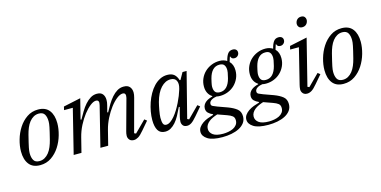

<svg xmlns="http://www.w3.org/2000/svg" viewBox="-86 -1219 3791 1908"><g transform="rotate(-15 1809.0 -265.5)"><path d="M191 -29Q221 -29 245.5 -43Q270 -57 289 -81Q308 -105 321.5 -137.5Q335 -170 344 -206Q355 -250 362 -279.5Q369 -309 373 -329Q377 -349 378.5 -362Q380 -375 380 -387Q380 -432 363.5 -459.5Q347 -487 305 -487Q275 -487 250.5 -473Q226 -459 207 -435Q188 -411 174.5 -378.5Q161 -346 152 -310Q141 -266 134 -236.5Q127 -207 123 -187Q119 -167 117.5 -154Q116 -141 116 -129Q116 -84 132.5 -56.5Q149 -29 191 -29ZM188 12Q112 12 74.5 -36.5Q37 -85 37 -168Q37 -225 55 -288.5Q73 -352 107.5 -405.5Q142 -459 192.5 -493.5Q243 -528 308 -528Q384 -528 421.5 -479.5Q459 -431 459 -348Q459 -291 441 -227.5Q423 -164 388.5 -110.5Q354 -57 303.5 -22.5Q253 12 188 12Z M1152 12Q1122 12 1107 -5.5Q1092 -23 1092 -46Q1092 -57 1094 -69Q1096 -81 1099 -91L1187 -412Q1190 -425 1190 -435Q1190 -464 1162 -464Q1135 -464 1100.5 -437.5Q1066 -411 1032.5 -367Q999 -323 970.5 -267Q942 -211 927 -151L889 0H809L911 -410Q915 -426 915 -435Q915 -464 887 -464Q861 -464 827 -437.5Q793 -411 759 -367.5Q725 -324 696 -267.5Q667 -211 652 -151L614 0H534L647 -455H557L565 -490L743 -528L691 -322L699 -319Q720 -357 742.5 -394.5Q765 -432 791 -461.5Q817 -491 847 -509.5Q877 -528 913 -528Q954 -528 972.5 -504.5Q991 -481 991 -444Q991 -433 989.5 -420Q988 -407 984 -393L966 -323L974 -320Q995 -359 1017.5 -396Q1040 -433 1066 -462.5Q1092 -492 1122 -510Q1152 -528 1188 -528Q1231 -528 1250.5 -504.5Q1270 -481 1270 -445Q1270 -423 1262 -394L1170 -53L1188 -45L1303 -160L1327 -141L1256 -58Q1221 -16 1197 -2Q1173 12 1152 12Z M1475 12Q1424 12 1401 -25.5Q1378 -63 1378 -133Q1378 -174 1386 -219Q1394 -264 1409 -308Q1424 -352 1446.5 -392Q1469 -432 1497.5 -462Q1526 -492 1561 -510Q1596 -528 1636 -528Q1681 -528 1706 -507.5Q1731 -487 1744 -445H1752L1792 -516H1834L1716 -53L1734 -45L1849 -160L1873 -141L1802 -58Q1766 -16 1744 -2Q1722 12 1701 12Q1671 12 1657.5 -4.5Q1644 -21 1644 -44Q1644 -55 1646.5 -70Q1649 -85 1651 -94L1675 -188L1667 -191Q1646 -146 1625.5 -108.5Q1605 -71 1581.5 -44.5Q1558 -18 1532 -3Q1506 12 1475 12ZM1502 -52Q1523 -52 1545 -67.5Q1567 -83 1588.5 -108.5Q1610 -134 1629.5 -166Q1649 -198 1665.5 -231.5Q1682 -265 1694.5 -296.5Q1707 -328 1714 -352L1718 -366Q1732 -414 1716.5 -445.5Q1701 -477 1657 -477Q1603 -477 1558 -429Q1513 -381 1488 -289Q1484 -273 1479.5 -252Q1475 -231 1471 -209Q1467 -187 1464.5 -167Q1462 -147 1462 -133Q1462 -94 1470 -73Q1478 -52 1502 -52Z M2011 212Q1907 212 1858.5 181Q1810 150 1810 106Q1810 79 1825 58Q1840 37 1864 20.5Q1888 4 1917 -7Q1946 -18 1975 -26L1977 -32Q1947 -45 1929.5 -62.5Q1912 -80 1912 -108Q1912 -129 1921.5 -145.5Q1931 -162 1946 -173.5Q1961 -185 1979 -192.5Q1997 -200 2015 -204L2016 -209Q1989 -226 1974.5 -254.5Q1960 -283 1960 -321Q1960 -365 1977 -403Q1994 -441 2023 -468.5Q2052 -496 2091 -512Q2130 -528 2174 -528Q2197 -528 2215.5 -522.5Q2234 -517 2250 -507Q2261 -553 2279 -578Q2297 -603 2330 -603Q2352 -603 2364 -592Q2376 -581 2376 -563Q2376 -543 2362 -529Q2348 -515 2328 -515Q2311 -515 2302.5 -522Q2294 -529 2290 -542H2286L2270 -491Q2305 -456 2305 -396Q2305 -352 2288 -314.5Q2271 -277 2242 -249Q2213 -221 2174 -205.5Q2135 -190 2092 -190Q2071 -190 2055 -194Q2042 -192 2028.5 -188Q2015 -184 2003.5 -177Q1992 -170 1985 -160.5Q1978 -151 1978 -138Q1978 -121 1993.5 -113.5Q2009 -106 2038 -95L2138 -59Q2194 -38 2226.5 -11.5Q2259 15 2259 64Q2259 103 2238 131Q2217 159 2182 177Q2147 195 2102.5 203.5Q2058 212 2011 212ZM2101 -226Q2143 -226 2170.5 -255Q2198 -284 2212 -338Q2222 -378 2224.5 -394.5Q2227 -411 2227 -420Q2227 -453 2213 -472.5Q2199 -492 2164 -492Q2122 -492 2094.5 -463Q2067 -434 2053 -380Q2048 -360 2045 -346Q2042 -332 2040.5 -323Q2039 -314 2038.5 -308Q2038 -302 2038 -298Q2038 -264 2052 -245Q2066 -226 2101 -226ZM2024 181Q2050 181 2078 176Q2106 171 2128.5 160Q2151 149 2165.5 130Q2180 111 2180 84Q2180 54 2161.5 39.5Q2143 25 2109 13L2016 -20Q1991 -12 1968 -1.5Q1945 9 1927 23.5Q1909 38 1898.5 56Q1888 74 1888 96Q1888 133 1921 157Q1954 181 2024 181Z M2483 212Q2379 212 2330.5 181Q2282 150 2282 106Q2282 79 2297 58Q2312 37 2336 20.5Q2360 4 2389 -7Q2418 -18 2447 -26L2449 -32Q2419 -45 2401.5 -62.5Q2384 -80 2384 -108Q2384 -129 2393.5 -145.5Q2403 -162 2418 -173.5Q2433 -185 2451 -192.5Q2469 -200 2487 -204L2488 -209Q2461 -226 2446.5 -254.5Q2432 -283 2432 -321Q2432 -365 2449 -403Q2466 -441 2495 -468.5Q2524 -496 2563 -512Q2602 -528 2646 -528Q2669 -528 2687.5 -522.5Q2706 -517 2722 -507Q2733 -553 2751 -578Q2769 -603 2802 -603Q2824 -603 2836 -592Q2848 -581 2848 -563Q2848 -543 2834 -529Q2820 -515 2800 -515Q2783 -515 2774.5 -522Q2766 -529 2762 -542H2758L2742 -491Q2777 -456 2777 -396Q2777 -352 2760 -314.5Q2743 -277 2714 -249Q2685 -221 2646 -205.5Q2607 -190 2564 -190Q2543 -190 2527 -194Q2514 -192 2500.5 -188Q2487 -184 2475.5 -177Q2464 -170 2457 -160.5Q2450 -151 2450 -138Q2450 -121 2465.5 -113.5Q2481 -106 2510 -95L2610 -59Q2666 -38 2698.5 -11.5Q2731 15 2731 64Q2731 103 2710 131Q2689 159 2654 177Q2619 195 2574.5 203.5Q2530 212 2483 212ZM2573 -226Q2615 -226 2642.5 -255Q2670 -284 2684 -338Q2694 -378 2696.5 -394.5Q2699 -411 2699 -420Q2699 -453 2685 -472.5Q2671 -492 2636 -492Q2594 -492 2566.5 -463Q2539 -434 2525 -380Q2520 -360 2517 -346Q2514 -332 2512.5 -323Q2511 -314 2510.5 -308Q2510 -302 2510 -298Q2510 -264 2524 -245Q2538 -226 2573 -226ZM2496 181Q2522 181 2550 176Q2578 171 2600.5 160Q2623 149 2637.5 130Q2652 111 2652 84Q2652 54 2633.5 39.5Q2615 25 2581 13L2488 -20Q2463 -12 2440 -1.5Q2417 9 2399 23.5Q2381 38 2370.5 56Q2360 74 2360 96Q2360 133 2393 157Q2426 181 2496 181Z M2935 12Q2906 12 2891 -5.5Q2876 -23 2876 -46Q2876 -57 2878.5 -69Q2881 -81 2883 -91L2973 -455H2883L2891 -490L3072 -528L2953 -53L2971 -45L3086 -160L3110 -141L3039 -58Q3004 -16 2980.5 -2Q2957 12 2935 12ZM3058 -638Q3035 -638 3023.5 -651Q3012 -664 3012 -679Q3012 -683 3012 -688Q3012 -693 3014 -698Q3019 -718 3034 -730.5Q3049 -743 3072 -743Q3095 -743 3106.5 -730Q3118 -717 3118 -702Q3118 -698 3118 -693Q3118 -688 3116 -683Q3111 -663 3096 -650.5Q3081 -638 3058 -638Z M3313 -29Q3343 -29 3367.5 -43Q3392 -57 3411 -81Q3430 -105 3443.5 -137.5Q3457 -170 3466 -206Q3477 -250 3484 -279.5Q3491 -309 3495 -329Q3499 -349 3500.5 -362Q3502 -375 3502 -387Q3502 -432 3485.5 -459.5Q3469 -487 3427 -487Q3397 -487 3372.5 -473Q3348 -459 3329 -435Q3310 -411 3296.5 -378.5Q3283 -346 3274 -310Q3263 -266 3256 -236.5Q3249 -207 3245 -187Q3241 -167 3239.5 -154Q3238 -141 3238 -129Q3238 -84 3254.5 -56.5Q3271 -29 3313 -29ZM3310 12Q3234 12 3196.5 -36.5Q3159 -85 3159 -168Q3159 -225 3177 -288.5Q3195 -352 3229.5 -405.5Q3264 -459 3314.5 -493.5Q3365 -528 3430 -528Q3506 -528 3543.5 -479.5Q3581 -431 3581 -348Q3581 -291 3563 -227.5Q3545 -164 3510.5 -110.5Q3476 -57 3425.5 -22.5Q3375 12 3310 12Z"/></g></svg>

Font: IBM Plex Serif
Style: Italic
Weight: 400
Italic angle: -14°
Designer: Mike Abbink, Paul van der Laan, Pieter van Rosmalen
Foundry: Bold Monday
Version: Version 3.001